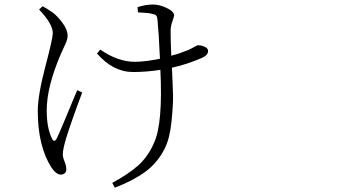

<svg xmlns="http://www.w3.org/2000/svg" viewBox="-20 -782 1540 861"><path d="M326.2 -377.9 348.6 -367.2Q300.8 -240.2 275.4 -158.2Q261.7 -111.3 261.7 -89.8Q261.7 -76.2 269.5 -57.6Q277.3 -39.1 277.3 -21.5Q277.3 -10.7 270 -4.9Q262.7 1 252.9 1Q232.4 1 210.9 -30.3Q149.4 -127 149.4 -284.2Q149.4 -354.5 183.1 -482.4Q216.8 -610.4 216.8 -632.8Q216.8 -674.8 155.3 -739.3L170.9 -753.9Q185.5 -747.1 216.8 -725.6Q239.3 -708 261.2 -678.2Q283.2 -648.4 283.2 -621.1Q283.2 -611.3 279.3 -599.6Q275.4 -587.9 265.6 -567.9Q255.9 -547.9 252.9 -540Q189.5 -392.6 189.5 -287.1Q189.5 -210 211.9 -163.1Q222.7 -137.7 235.4 -163.1Q246.1 -183.6 326.2 -377.9ZM598.6 -726.6 596.7 -750Q633.8 -761.7 666 -761.7Q695.3 -761.7 728 -746.1Q760.7 -730.5 760.7 -712.9Q760.7 -708 752.9 -686Q745.1 -664.1 745.1 -643.6Q745.1 -599.6 748 -532.2Q783.2 -541 808.6 -551.8Q825.2 -557.6 838.9 -564.9Q852.5 -572.3 858.9 -575.7Q865.2 -579.1 868.2 -579.1Q882.8 -579.1 897.9 -572.3Q913.1 -565.4 913.1 -553.7Q913.1 -535.2 887.7 -523.4Q819.3 -493.2 751 -478.5Q754.9 -396.5 755.9 -354Q756.8 -311.5 749 -236.3Q741.2 -161.1 719.7 -118.2Q687.5 -52.7 632.3 -12.2Q577.1 28.3 495.1 59.6L483.4 38.1Q555.7 -1 599.6 -40Q643.6 -79.1 670.9 -141.6Q710.9 -228.5 699.2 -468.8Q635.7 -459 577.1 -459Q487.3 -459 415 -542L429.7 -559.6Q508.8 -504.9 584 -504.9Q630.9 -504.9 697.3 -518.6Q691.4 -644.5 686.5 -690.4Q685.5 -706.1 680.7 -711.9Q675.8 -717.8 663.1 -719.7Q646.5 -724.6 598.6 -726.6Z"/></svg>

Font: Bpmf Zihi Serif Light
Style: Light
Weight: 300
Foundry: But Ko
Version: Version 1.320